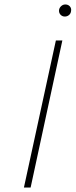

<svg xmlns="http://www.w3.org/2000/svg" viewBox="-20 -839 338 859"><path d="M230 -658H259L117 0H87ZM244 -791Q244 -802 252.5 -810.5Q261 -819 272 -819Q285 -819 292.5 -810.5Q300 -802 298 -790Q297 -779 289 -772Q281 -765 270 -765Q259 -765 251.5 -772.5Q244 -780 244 -791Z"/></svg>

Font: Ysabeau Extralight
Style: Italic
Weight: 200
Italic angle: -12°
Designer: Christian Thalmann (Catharsis Fonts)
Version: Version 0.003